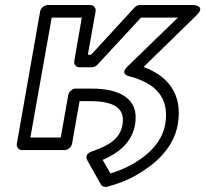

<svg xmlns="http://www.w3.org/2000/svg" viewBox="-20 -573 818 765"><path d="M420 118 389 64C450 38 505 -3 518 -76C537 -183 452 -220 346 -220H281C266 -220 254 -206 252 -195L222 -25H101L186 -503H306L276 -330C273 -315 285 -305 296 -305H347C355 -305 363 -310 368 -315L542 -503H689L489 -309C489 -309 454 -280 495 -269C599 -242 657 -185 638 -76C620 23 514 90 420 118ZM468 -76C458 -20 416 6 347 30C312 42 328 66 329 68L382 162C386 170 397 174 407 171C449 160 488 145 521 126C593 85 671 21 688 -76C710 -198 648 -271 552 -306L763 -512C802 -550 752 -553 752 -553H538C531 -553 522 -550 516 -543L343 -355H330L361 -528C363 -539 355 -553 340 -553H170C159 -553 143 -543 140 -528L47 0C45 11 53 25 68 25H238C249 25 264 15 267 0L297 -170H337C437 -170 479 -141 468 -76Z"/></svg>

Font: Asimov
Style: XWidOuIt
Weight: 500
Designer: Google
Version: Version 2.000980; 2014